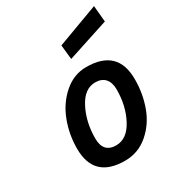

<svg xmlns="http://www.w3.org/2000/svg" viewBox="-185 -873 908 994"><g transform="rotate(-30 269.5 -376.0)"><path d="M337 -510Q524 -510 524 -330Q524 -244 496 -167.5Q468 -91 408.5 -40Q349 11 270 11Q85 11 85 -167Q85 -253 115 -330.5Q145 -408 204 -459Q263 -510 337 -510ZM270 -81Q335 -81 375.5 -157Q416 -233 416 -331Q416 -372 396 -395Q376 -418 337 -418Q273 -418 233 -341Q193 -264 193 -166Q193 -81 270 -81ZM291 -585 282 -671 530 -763 539 -666Z"/></g></svg>

Font: Titillium Web
Style: SemiBold Italic
Weight: 600
Italic angle: -13°
Version: Version 1.001;PS 57.000;hotconv 1.0.70;makeotf.lib2.5.55311